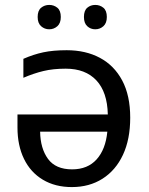

<svg xmlns="http://www.w3.org/2000/svg" viewBox="-20 -750 604 780"><path d="M251 -546Q328 -546 386 -515Q444 -484 476.5 -423Q509 -362 509 -272Q509 -184 479.5 -121Q450 -58 396.5 -24Q343 10 272 10Q204 10 154 -20Q104 -50 77.5 -104.5Q51 -159 51 -232V-285H418Q416 -376 371.5 -423.5Q327 -471 247 -471Q196 -471 156.5 -461.5Q117 -452 75 -434V-511Q116 -529 156 -537.5Q196 -546 251 -546ZM143 -215Q144 -147 175 -104.5Q206 -62 273 -62Q336 -62 372.5 -102.5Q409 -143 416 -215ZM133 -681Q133 -707 147 -718.5Q161 -730 180 -730Q199 -730 213 -718.5Q227 -707 227 -681Q227 -656 213 -643.5Q199 -631 180 -631Q161 -631 147 -643.5Q133 -656 133 -681ZM321 -681Q321 -707 334.5 -718.5Q348 -730 367 -730Q386 -730 400 -718.5Q414 -707 414 -681Q414 -656 400 -643.5Q386 -631 367 -631Q348 -631 334.5 -643.5Q321 -656 321 -681Z"/></svg>

Font: Noto Sans Living
Style: Regular
Weight: 400
Designer: Monotype Design Team
Foundry: Monotype Imaging Inc.
Version: Version 2.013; ttfautohint (v1.8.4.7-5d5b)